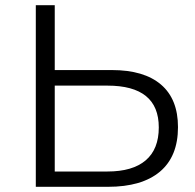

<svg xmlns="http://www.w3.org/2000/svg" viewBox="-20 -720 750 740"><path d="M666 -230Q666 -117 596.5 -58.5Q527 0 396 0H118V-700H191V-450H411Q535 -450 600.5 -394Q666 -338 666 -230ZM592 -229Q592 -390 394 -390H191V-59H394Q491 -59 541.5 -102Q592 -145 592 -229Z"/></svg>

Font: APTA Sans Regular
Style: Regular
Weight: 400
Version: Version 7.200